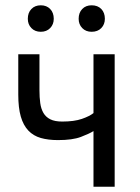

<svg xmlns="http://www.w3.org/2000/svg" viewBox="-20 -705 530 725"><path d="M129 -500V-364Q129 -337 132 -315.5Q135 -294 144 -278.5Q153 -263 170 -254.5Q187 -246 215 -246Q260 -246 289 -256Q318 -266 333 -278V-500H413V0H333V-210Q317 -200 285.5 -188Q254 -176 199 -176Q162 -176 134 -184Q106 -192 87 -212Q68 -232 58.5 -265Q49 -298 49 -348V-500ZM85 -634Q85 -657 98.5 -671Q112 -685 134 -685Q156 -685 169.5 -671Q183 -657 183 -634Q183 -613 169.5 -599Q156 -585 134 -585Q112 -585 98.5 -599Q85 -613 85 -634ZM277 -634Q277 -657 290.5 -671Q304 -685 326 -685Q349 -685 362.5 -671Q376 -657 376 -634Q376 -613 362.5 -599Q349 -585 326 -585Q304 -585 290.5 -599Q277 -613 277 -634Z"/></svg>

Font: PTSans
Style: Regular
Weight: 400
Designer: A.Korolkova, O.Umpeleva, V.Yefimov
Foundry: ParaType Ltd
Version: Version 2.003W OFL